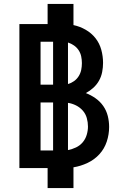

<svg xmlns="http://www.w3.org/2000/svg" viewBox="-20 -858 640 980"><path d="M223 102V0H79V-735H223V-838H355V-730Q388 -723 417.5 -706Q447 -689 467.5 -663Q488 -637 497 -604Q506 -571 506 -537Q506 -514 501.5 -490.5Q497 -467 485.5 -446.5Q474 -426 456.5 -410Q439 -394 418 -383Q444 -373 467.5 -356.5Q491 -340 507 -317Q523 -294 530 -266.5Q537 -239 537 -210Q537 -172 525 -135.5Q513 -99 487.5 -71Q462 -43 427 -26.5Q392 -10 355 -4V102ZM187 -426H251V-645H187ZM327 -429Q344 -434 358 -444Q372 -454 381.5 -469Q391 -484 394.5 -501Q398 -518 398 -536Q398 -553 394.5 -570Q391 -587 381.5 -601.5Q372 -616 357.5 -626Q343 -636 327 -641ZM187 -90H251V-335H187ZM327 -92Q348 -96 368 -105.5Q388 -115 402 -131.5Q416 -148 422.5 -169.5Q429 -191 429 -212Q429 -212 429 -212Q429 -212 429 -212Q429 -234 423 -255.5Q417 -277 402.5 -293.5Q388 -310 368 -320Q348 -330 327 -333Z"/></svg>

Font: Iosevka Curly XBdEx
Style: Regular
Weight: 800
Width: 7
Monospace: yes
Designer: Belleve Invis
Foundry: Belleve Invis
Version: Version 11.1.0; ttfautohint (v1.8.3)